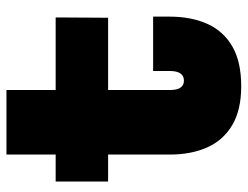

<svg xmlns="http://www.w3.org/2000/svg" viewBox="-106 -652 768 595"><g transform="rotate(-90 277.5 -354.0)"><path d="M296.5 -211.5Q296.5 -189 304 -178.2Q311.5 -167.5 325.5 -167.5Q340.5 -167.5 348 -178.5Q355.5 -189.5 355.5 -211.5V-263H524V-212.5Q524 -145 501.5 -95Q479 -45 431.5 -17.5Q384 10 308.5 10Q234.5 10 187.8 -17.8Q141 -45.5 118.8 -95.2Q96.5 -145 96.5 -211.5V-402.5H13V-565H96.5V-717.5H296.5V-565H521.5L520.5 -402.5H296.5Z"/></g></svg>

Font: Hepta Slab ExtraBold
Style: Regular
Weight: 800
Designer: Michael LaGattuta
Foundry: Michael LaGattuta
Version: Version 1.102